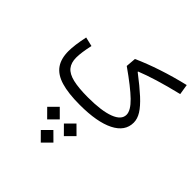

<svg xmlns="http://www.w3.org/2000/svg" viewBox="-271 -818 1381 1381"><g transform="rotate(45 419.0 -127.5)"><path d="M71.8 -375.5 142.1 -358.9Q123 -273.4 123 -222.7Q123 -170.4 148.4 -138.9Q173.8 -107.4 231.7 -93.5Q289.6 -79.6 385.7 -79.6Q522.9 -79.6 596.7 -107.7Q670.4 -135.7 670.4 -188Q670.4 -231 610.1 -289.6Q549.8 -348.1 422.9 -437L429.2 -514.2Q512.7 -551.8 613.5 -585.2Q714.4 -618.7 825.2 -645L837.9 -565.9Q727.5 -539.1 647.7 -514.6Q567.9 -490.2 508.8 -466.3V-462.4Q593.3 -397.9 645.8 -349.6Q698.2 -301.3 722.7 -262Q747.1 -222.7 747.1 -184.1Q747.1 -95.7 652.1 -47.9Q557.1 0 382.3 0Q264.2 0 191.2 -22Q118.2 -43.9 84.5 -91.6Q50.8 -139.2 50.8 -216.3Q50.8 -276.9 71.8 -375.5ZM396 175.3 460 111.3 524.4 175.3 460 239.7ZM226.1 175.3 290 111.3 354 175.3 290 239.7ZM311.5 325.7 375.5 261.7 439.9 325.7 375.5 390.1Z"/></g></svg>

Font: Estedad-FD Regular
Style: FD-Regular
Weight: 400
Designer: Amin Abedi
Version: Version 7.3